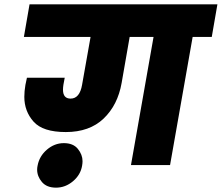

<svg xmlns="http://www.w3.org/2000/svg" viewBox="-20 -760 1021 884"><path d="M981 -740 955 -590H867L763 0H583L687 -590H577L540 -378Q522 -276 457 -214Q392 -152 283 -152Q177 -152 134.5 -200Q92 -248 92 -314Q92 -340 97 -369Q101 -391 104 -402H278L272 -370Q270 -357 270 -347Q270 -306 305 -306Q347 -306 358 -370L397 -590H90L116 -740ZM358 3Q351 45 316 74.5Q281 104 238 104Q195 104 173 78Q151 52 151 21Q151 12 153 3Q161 -41 196 -71Q231 -101 274 -101Q317 -101 338.5 -74.5Q360 -48 360 -18Q360 -8 358 3Z"/></svg>

Font: Fz Poppins ExtBd
Style: Italic
Weight: 800
Italic angle: -10°
Designer: Ninad Kale (Devanagari), Jonny Pinhorn (Latin)
Foundry: Indian Type Foundry
Version: Vit hóa bi Vntype.Com & FontZin.Com